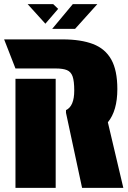

<svg xmlns="http://www.w3.org/2000/svg" viewBox="-20 -911 623 931"><path d="M300 -364V-377Q340 -396 340 -472Q340 -518 332 -540.5Q324 -563 304.5 -571Q285 -579 250 -579H55L0 -720H284Q372 -720 431 -697.5Q490 -675 519.5 -622.5Q549 -570 549 -479Q549 -374 503 -318L578 0H378ZM250 0H55V-529H250ZM233 -771 333 -891H452L344 -771ZM200 -796 114 -891H238L262 -868Z"/></svg>

Font: Protest Guerrilla
Style: Regular
Weight: 400
Designer: Octavio Pardo
Foundry: Ashler Design
Version: Version 2.005; ttfautohint (v1.8.4.7-5d5b)